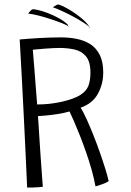

<svg xmlns="http://www.w3.org/2000/svg" viewBox="-20 -829 587 863"><path d="M102 14Q99.5 -41.5 95.8 -122Q92 -202.5 87.5 -295.2Q83 -388 78 -480.5Q73 -573 68.5 -651.5Q85.5 -653 108 -654.8Q130.5 -656.5 156 -658Q181.5 -659.5 207 -660.2Q232.5 -661 254.5 -661Q291 -661 325 -654.2Q359 -647.5 385.8 -630.5Q412.5 -613.5 428.2 -582.5Q444 -551.5 444 -503Q444 -451.5 420.2 -407.8Q396.5 -364 342.5 -345Q354 -327 368.5 -295.2Q383 -263.5 398.5 -224.8Q414 -186 428 -146.2Q442 -106.5 452.8 -72Q463.5 -37.5 468.5 -15Q463 -11 454.8 -7.2Q446.5 -3.5 437.2 -0.2Q428 3 420.5 5.5Q413 8 409 8Q403 -26 392 -65.2Q381 -104.5 367 -144.5Q353 -184.5 338.8 -220.5Q324.5 -256.5 312.2 -284.8Q300 -313 292.5 -328Q268.5 -321 239.8 -316.5Q211 -312 186.2 -309.8Q161.5 -307.5 150.5 -307Q151.5 -300.5 153 -274.2Q154.5 -248 157 -210.2Q159.5 -172.5 162.2 -131Q165 -89.5 167.8 -52.2Q170.5 -15 172.5 10.5Q165 11.5 152.8 12.5Q140.5 13.5 127 13.8Q113.5 14 102 14ZM147 -359.5Q173 -359.5 198.5 -362Q224 -364.5 255 -371Q312.5 -384 340.8 -402Q369 -420 377.8 -444.5Q386.5 -469 386.5 -502Q386.5 -552 366.5 -575.8Q346.5 -599.5 314.8 -606.5Q283 -613.5 247 -613.5Q239 -613.5 221.5 -612.8Q204 -612 184.2 -610.5Q164.5 -609 148.8 -607.5Q133 -606 127.5 -605.5Q128 -597 130.2 -571.8Q132.5 -546.5 135 -513.5Q137.5 -480.5 140 -448Q142.5 -415.5 144.5 -391Q146.5 -366.5 147 -359.5ZM384 -706.5Q372.5 -716.5 351.5 -729.8Q330.5 -743 306.2 -756Q282 -769 258.2 -779.8Q234.5 -790.5 217.5 -796.5Q221.5 -799 225.2 -801.2Q229 -803.5 232.8 -805.5Q236.5 -807.5 239.5 -809Q246 -809 263.5 -800.8Q281 -792.5 303.2 -778.5Q325.5 -764.5 346.2 -747.2Q367 -730 380 -711.5Q380 -711 379.8 -709Q379.5 -707 380.5 -706Q381.5 -705 384 -706.5ZM292 -708.5Q279 -717 255.8 -726Q232.5 -735 205 -744Q177.5 -753 151.5 -759.5Q125.5 -766 106.5 -768Q109 -771 112 -774.8Q115 -778.5 118.5 -781.8Q122 -785 124.5 -787Q131.5 -788.5 151 -784Q170.5 -779.5 195.5 -770Q220.5 -760.5 244.5 -747.2Q268.5 -734 284.5 -718.5Q284.5 -717.5 285.8 -712.8Q287 -708 292 -708.5Z"/></svg>

Font: Grandstander Thin ExtraLight
Style: Regular
Weight: 250
Version: Version 1.200